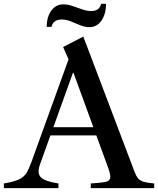

<svg xmlns="http://www.w3.org/2000/svg" viewBox="-43 -970 815 990"><path d="M-23 0V-24Q28.5 -32.5 54.5 -44.8Q80.5 -57 93.5 -78.2Q106.5 -99.5 119 -134.5L310.5 -664L282.5 -727.5L386.5 -781.5L650.5 -85Q659 -62 669.2 -50Q679.5 -38 698.5 -32.5Q717.5 -27 752 -24V0H425V-24Q473.5 -27 497.5 -31.2Q521.5 -35.5 525 -50.8Q528.5 -66 516 -101L336 -594.5H333L163.5 -123Q152.5 -92.5 157.5 -73.2Q162.5 -54 187 -42.8Q211.5 -31.5 258.5 -24V0ZM201 -272V-314H475V-272ZM418.5 -830Q394.5 -830 370.2 -840Q346 -850 322.2 -859.8Q298.5 -869.5 275 -869.5Q253 -869.5 239.2 -859.2Q225.5 -849 223 -831.5H198Q198 -883.5 221.8 -915.5Q245.5 -947.5 283 -947.5Q306.5 -947.5 331.2 -939Q356 -930.5 380.5 -921.8Q405 -913 427.5 -913Q470 -913 478.5 -950.5H503.5Q503.5 -897 480 -863.5Q456.5 -830 418.5 -830Z"/></svg>

Font: Libre Caslon Text
Style: Regular
Weight: 400
Designer: Pablo Impallari, Rodrigo Fuenzalida, Katja Schimmel
Foundry: Pablo Impallari, Rodrigo Fuenzalida
Version: Version 2.000